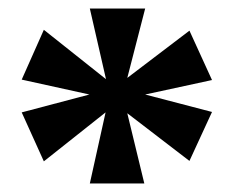

<svg xmlns="http://www.w3.org/2000/svg" viewBox="-20 -781 543 451"><path d="M191 -350 228 -517 83 -402 31 -517 190 -559 31 -594 83 -711 229 -595 191 -761H321L279 -598L425 -709L478 -593L321 -559L478 -518L425 -403L279 -515L319 -350Z"/></svg>

Font: Noto Serif Armenian Black
Style: Regular
Weight: 900
Version: Version 2.007